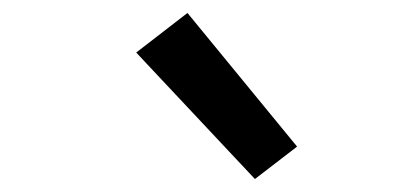

<svg xmlns="http://www.w3.org/2000/svg" viewBox="-20 -831 640 296"><path d="M373 -555 190 -750 269 -811 438 -605Z"/></svg>

Font: Iosevka Curly Medium Extended
Style: Italic
Weight: 500
Width: 7
Italic angle: -9°
Monospace: yes
Designer: Belleve Invis
Foundry: Belleve Invis
Version: Version 11.1.0; ttfautohint (v1.8.3)